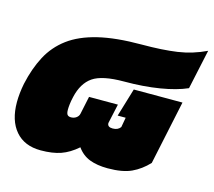

<svg xmlns="http://www.w3.org/2000/svg" viewBox="-86 -628 825 739"><g transform="rotate(15 327.0 -258.5)"><path d="M133 10Q68 10 32.5 -31.5Q-3 -73 -3 -146Q-3 -163 -1 -182Q1 -201 5 -221Q19 -285 45 -334Q71 -383 116 -416.5Q161 -450 231 -467Q301 -484 403 -484Q486 -484 544.5 -492.5Q603 -501 657 -527L623 -369Q580 -350 516 -339.5Q452 -329 375 -329Q288 -329 251 -303.5Q214 -278 201 -221Q197 -204 195.5 -191Q194 -178 194 -169Q194 -154 198.5 -148.5Q203 -143 213 -143Q225 -143 234 -149.5Q243 -156 245 -166L260 -237H375L359 -164Q359 -163 358.5 -161.5Q358 -160 358 -159Q358 -143 379 -143Q400 -143 410 -157L417 -196H385L419 -309H613L559 -54Q530 -23 494.5 -6.5Q459 10 400 10Q358 10 328 -1.5Q298 -13 278 -41Q246 -13 213 -1.5Q180 10 133 10Z"/></g></svg>

Font: Kanit Black
Style: Italic
Weight: 900
Italic angle: -12°
Designer: Katatrad Team
Foundry: CadsonDemak
Version: Version 2.000; ttfautohint (v1.8.3)